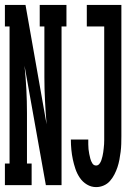

<svg xmlns="http://www.w3.org/2000/svg" viewBox="-27 -755 547 783"><path d="M-7 0V-88H12V-647H-7V-735H77L163 -248Q159 -296 156.5 -344.5Q154 -393 154 -441V-647H135V-735H244V-647H224V0H160L73 -487Q78 -439 80.5 -390.5Q83 -342 83 -294V-88H102V0ZM365 8Q345 8 327.5 -2.5Q310 -13 298.5 -30Q287 -47 280.5 -66.5Q274 -86 270 -105Q266 -124 264 -144.5Q262 -165 262 -185Q262 -185 262 -185.5Q262 -186 262 -186H333Q333 -186 333 -186Q333 -186 333 -186Q333 -176 333 -166Q333 -156 334 -146.5Q335 -137 337 -127Q339 -117 341.5 -107.5Q344 -98 349.5 -89Q355 -80 365 -80Q373 -80 378.5 -87Q384 -94 386.5 -102Q389 -110 391 -118Q393 -126 394 -134Q395 -142 396 -150.5Q397 -159 397.5 -167Q398 -175 398 -183.5Q398 -192 398 -200V-647H327V-735H468V-200Q468 -184 467.5 -168Q467 -152 465 -136Q463 -120 460 -104Q457 -88 452 -73Q447 -58 439.5 -43.5Q432 -29 421.5 -17Q411 -5 396 1.5Q381 8 365 8Z"/></svg>

Font: Iosevka Slab Semibold
Style: Regular
Weight: 600
Monospace: yes
Designer: Belleve Invis
Foundry: Belleve Invis
Version: Version 11.1.1; ttfautohint (v1.8.3)